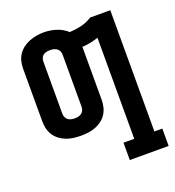

<svg xmlns="http://www.w3.org/2000/svg" viewBox="-135 -646 870 957"><g transform="rotate(-20 300.0 -167.5)"><path d="M390 205V113H447V-423Q427 -416 405 -411.5Q383 -407 361 -406Q361 -405 361 -404.5Q361 -404 361 -404V-126Q361 -106 356.5 -87Q352 -68 341.5 -51.5Q331 -35 315 -23Q299 -11 280.5 -4Q262 3 242.5 5.5Q223 8 204 8Q184 8 164.5 5.5Q145 3 126.5 -4Q108 -11 92 -23Q76 -35 65.5 -51.5Q55 -68 50.5 -87Q46 -106 46 -126V-404Q46 -424 50.5 -443Q55 -462 66 -478.5Q77 -495 93 -507Q109 -519 127 -526Q145 -533 164.5 -536.5Q184 -540 204 -540Q220 -540 236.5 -537.5Q253 -535 269 -530Q285 -525 300 -516.5Q315 -508 327 -497Q358 -498 389.5 -505.5Q421 -513 447 -530H554V113H596V205ZM204 -84Q213 -84 222.5 -86Q232 -88 239.5 -93.5Q247 -99 251 -108Q255 -117 255 -126V-404Q255 -413 251 -422Q247 -431 239 -436.5Q231 -442 221.5 -444Q212 -446 203 -446Q194 -446 184.5 -444Q175 -442 167.5 -436.5Q160 -431 156.5 -422Q153 -413 153 -404V-126Q153 -117 157 -108Q161 -99 168.5 -93.5Q176 -88 185 -86Q194 -84 204 -84Z"/></g></svg>

Font: Iosevka Curly Slab SmBdEx
Style: Regular
Weight: 600
Width: 7
Monospace: yes
Designer: Belleve Invis
Foundry: Belleve Invis
Version: Version 11.1.0; ttfautohint (v1.8.3)